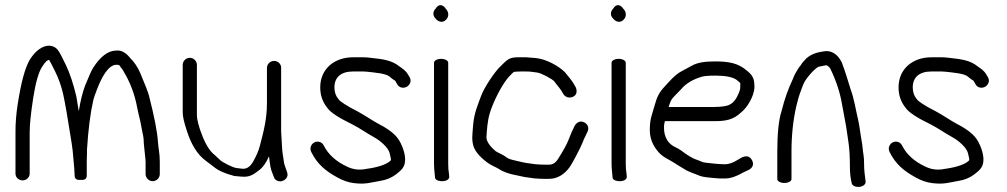

<svg xmlns="http://www.w3.org/2000/svg" viewBox="-20 -703 3901 744"><path d="M317 -107.8 317 -108.2V-122.1C321.8 -199.9 330.2 -265.6 341.8 -316.3C343.5 -323.3 348.7 -338.7 357.3 -360.5C373.4 -401.2 399 -452 431 -452C441.9 -452 441.9 -452 447.9 -442.2L448.7 -441L449.6 -440C452.5 -437.1 455.6 -432.9 458.5 -427.1L458.7 -426.7L458.9 -426.3C482.5 -387.6 501.2 -341.4 511.4 -287.2C516.7 -258.9 522.6 -242.3 527.8 -211.9C533.2 -180.5 537.2 -174 537.2 -148.5V-147.9L543.3 -88.1C543.9 -82.8 544.2 -78.9 544.2 -75.5V-28.5C544.2 -13.5 556.7 -1 571.7 -1C586.7 -1 599.2 -13.5 599.2 -28.5V-75.5C599.2 -108.2 593.8 -128.2 592.2 -151.3C589.6 -192.3 577.8 -252.6 557.1 -332.9C553.5 -346.8 542.5 -374.7 523.7 -419.4C514.1 -442.1 501.6 -461 483.8 -479C468.1 -498.5 450.2 -509.6 429.5 -507C398.2 -506.6 368.1 -482.9 341 -440.4C334.4 -430.1 324.7 -408.1 309.5 -370.7C299.5 -343.9 291.8 -312.2 285.3 -272.1C281.5 -295.3 277.3 -321.6 275.8 -329.2L275.8 -329.5L275.7 -329.8C264.2 -378.1 250.9 -418.4 235.5 -450.8C220.5 -482.4 210.6 -501.4 203.1 -510.6C195.1 -520.5 183.8 -525.2 171.2 -526L170.9 -526H170.7C143.4 -526 118.5 -506.5 97.1 -474.4L96.9 -474.1L96.7 -473.8C76.9 -441.6 61.5 -383 48.1 -296.3C42.7 -261.2 40 -226.3 40 -191.5V-30.1C40 -15.8 52.5 -4 67.5 -4C82.5 -4 95 -15.8 95 -30V-190.8C95 -219.4 99.5 -263.9 108.7 -323.6C117.9 -383 129.8 -423.1 142.1 -442.5C156.1 -465.9 165.6 -470.8 168.7 -470.5C170.8 -470.4 171.1 -469.8 171.2 -469.7C172.4 -467.9 181 -451.7 194.2 -425C207.7 -397.7 217.9 -368.6 224.9 -337.4C232 -306 242.9 -243 257.5 -149.3C260.8 -127.6 262.9 -109.7 263.7 -96C265 -73 268.4 -53.8 268.4 -37.5V-36.7L268.5 -36C269 -31.1 269.2 -26.6 269.2 -22.5C269.2 -2.9 288.8 -6 292.7 -6C296.6 -6 316.2 -2.9 316.2 -22.5V-79.5C316.2 -86.5 316.5 -96 317 -107.8Z M1014.4 -439.5V-303.5C1014.4 -242.3 1002 -195.2 987.1 -138.3C981.6 -117.3 972.8 -97.4 959 -73.4C946.6 -54.3 933.6 -47.3 917.1 -49.4C909.2 -50.4 902.3 -51.3 896.5 -51.9C881.9 -53.6 842.2 -73.8 833.1 -82.7C824 -91.6 816.8 -98.3 810.8 -103.4C795.2 -115.3 779.3 -138.8 764.6 -175.2C749.9 -211.9 743 -239.8 743 -257.5V-451.5C743 -466.5 730.5 -479 715.5 -479C700.5 -479 688 -466.5 688 -451.5V-267.7C688 -251.4 693.4 -228.5 703.5 -197.9C719.9 -145.1 743.6 -105.6 775.7 -81.3C782.4 -76.2 793.9 -67.5 810.1 -55.2C827.2 -41.1 852.9 -30.3 887.5 -21.2L888.4 -21L889.4 -20.9C896.6 -20.3 905.2 -19.5 915.2 -18.6C946.6 -15.6 961.6 -26.3 982 -42C998.7 -54.1 1010.5 -70.7 1022.3 -97.2C1025.2 -79.5 1025.6 -63.2 1030.9 -44.8L1031 -44.3L1040.8 -18.2C1044.1 -4.2 1059.5 1.6 1071.3 -0.9C1083.8 -3.6 1099.2 -16.4 1092.8 -34.6L1083.6 -61.6L1083.4 -62.1C1082 -65.2 1080.9 -69.3 1080.4 -74.4C1079 -86.8 1073.4 -114.9 1073.4 -125.8V-126.1L1069.4 -192.6V-440.9C1069.4 -455.2 1057 -467 1041.9 -467C1026.9 -467 1014.4 -454.5 1014.4 -439.5Z M1248.4 -284.9C1262.1 -265.7 1295.3 -245.5 1344.8 -221.2C1373.9 -206.6 1395.8 -189.9 1432.1 -169.7C1452.2 -158.6 1484.2 -132.1 1489.7 -110.1C1493 -96.9 1494.7 -88.3 1494.9 -85.8C1494.9 -84.8 1494.9 -84 1494.7 -81.8C1482.4 -68.4 1451.1 -55.6 1401.9 -48.9L1401.4 -48.8L1401 -48.8C1373.9 -42.9 1349.1 -45.7 1325.7 -56.9C1282.3 -77 1251.9 -104.4 1234.6 -139.1C1226.7 -154.9 1209.3 -157.2 1197.8 -151C1186.3 -144.9 1178.4 -129.5 1186.2 -113.9C1209.5 -67.3 1240.1 -41.1 1288.4 -14.8C1309.4 -3.1 1330.5 4.1 1352.5 6.7C1398.1 12 1414.4 4.4 1453.3 -2.1C1476.4 -5.6 1496.8 -13.9 1514 -27C1535.1 -43.1 1549.9 -55.3 1549.9 -85C1549.9 -112.3 1535.8 -146.5 1522.6 -165.3C1504.7 -190.9 1469.6 -211.4 1445.5 -223.7C1423 -235.8 1393 -256.5 1366.7 -270.8C1321.4 -293.4 1296.7 -311.2 1293 -317.1L1292.5 -318L1291.8 -318.7C1281.3 -330.8 1275.9 -345.5 1275.9 -364.5C1275.9 -403.4 1301.2 -426 1347.8 -426H1387.6C1392.7 -426 1397.8 -425.7 1402.9 -425.1C1433.7 -421.4 1475.4 -418.6 1489.6 -406.1C1497.9 -398.9 1504.4 -393.9 1511.4 -390.1C1511.5 -389.9 1512.3 -388.9 1513.4 -386.7L1518.4 -377.7C1526.7 -361.1 1545.4 -360.4 1556.6 -366.9C1567.1 -373 1576.5 -388.4 1567.2 -403.9L1561.2 -413.9C1550.9 -431.5 1538.7 -437.4 1528.2 -445.3C1498.9 -469.3 1463.5 -473.7 1425.3 -477.9L1407.7 -479.9C1401.4 -480.7 1394.7 -481 1387.6 -481H1347.8C1276.7 -481 1220.9 -436.9 1220.9 -364.5C1220.9 -334.4 1229.6 -308.4 1248.4 -284.9Z M1661.8 -460V-70C1661.8 -61.3 1662.2 -52.4 1663.1 -43.2L1665.9 -13.5L1665.9 -13C1669 -3.1 1686.3 0.3 1699 -1C1710.4 -2.4 1722.9 -8.4 1720.6 -20.8L1719.6 -31.3L1719.5 -31.9C1717.8 -40 1716.8 -52.9 1716.8 -70V-460C1716.8 -468.2 1704.3 -475 1689.3 -475C1674.2 -475 1661.8 -468.2 1661.8 -460ZM1668.2 -669.7C1657.9 -659.6 1655.5 -644.4 1666.8 -632.3C1676.5 -619.2 1694.6 -611.8 1708.6 -626.8C1722.7 -640.9 1717.1 -659.8 1707.2 -669.2C1698.1 -683.7 1680.9 -691.1 1668.2 -669.7Z M1986.8 -481C1971.6 -481 1959.2 -479 1949.6 -472.9C1941 -467.5 1931.4 -458.3 1918.3 -444.9C1895.7 -423.6 1855.5 -362.3 1844.5 -331.9C1833 -300.2 1817.4 -266.8 1813.4 -219.1C1811.1 -192.7 1810 -176.5 1810 -168.9C1810 -161.7 1810.8 -153.9 1812.2 -146.7C1816.3 -121.4 1836.2 -97.3 1867.7 -73.6C1884 -61.5 1900 -56.4 1913.3 -48.2C1930.1 -36.6 1954 -28.5 1987 -22.6C2000.3 -20.2 2010.9 -16.6 2028.3 -14.9L2047.7 -12.1L2048 -12C2062.4 -10.7 2076 -10 2088.7 -10H2108.2C2138.6 -10 2167.3 -26.5 2188.4 -56.7C2198.7 -71.6 2232.1 -134.9 2238.7 -153.4C2241.3 -160.9 2243.8 -166.6 2245.9 -170.3L2246.2 -170.7L2256.3 -192C2259.3 -198 2260.9 -205.6 2258.5 -213C2256 -220.3 2250.3 -225.3 2244.3 -228.6C2228.1 -237.5 2212.6 -227.9 2205.6 -213.1C2196.4 -193.6 2193.5 -188.7 2182.6 -160.1C2176.7 -144.6 2163 -119.4 2142.7 -87.4C2132.6 -71.7 2121.5 -65 2108.2 -65H2088.7C2076.8 -65 2064.8 -65.6 2053.7 -66.8L2033.4 -69.6C2024.3 -70.5 2014.8 -72.1 2003.3 -74.7L1975.7 -81.1C1961 -84.5 1950 -87.3 1942.5 -93.4C1930 -103.7 1912.4 -109.7 1901.2 -116.8C1876.1 -137.9 1865 -156.7 1865 -170.7C1865 -175.5 1865.3 -181.6 1866 -188.9C1869.5 -228.3 1871.4 -250.8 1887.1 -290.6C1903.9 -333.1 1931.2 -383.6 1954 -407.8C1962.7 -416.9 1968.9 -422.7 1971.1 -424.2C1972.8 -424.7 1982.4 -426 1996.8 -426H2018.4C2037.1 -426 2039.5 -424.5 2062 -421.8C2078.3 -419.9 2122.6 -395.2 2128 -387.4C2138.9 -371.7 2152.4 -359 2160.8 -342.2C2169 -325.6 2186.6 -320.5 2202.8 -329.3C2216.2 -336.6 2216.1 -352 2211.7 -363.1L2211.4 -363.9L2206.2 -373.2C2197.3 -390.4 2178.4 -410.9 2170.1 -422L2169.5 -422.7L2168.9 -423.3C2144.6 -447.6 2097.2 -473.8 2056.9 -478L2019.3 -481Z M2349.8 -460V-70C2349.8 -61.3 2350.2 -52.4 2351.1 -43.2L2353.9 -13.5L2353.9 -13C2357 -3.1 2374.3 0.3 2387 -1C2398.4 -2.4 2410.9 -8.4 2408.6 -20.8L2407.6 -31.3L2407.5 -31.9C2405.8 -40 2404.8 -52.9 2404.8 -70V-460C2404.8 -468.2 2392.3 -475 2377.3 -475C2362.2 -475 2349.8 -468.2 2349.8 -460ZM2356.2 -669.7C2345.9 -659.6 2343.5 -644.4 2354.8 -632.3C2364.5 -619.2 2382.6 -611.8 2396.6 -626.8C2410.7 -640.9 2405.1 -659.8 2395.2 -669.2C2386.1 -683.7 2368.9 -691.1 2356.2 -669.7Z M2582.2 -317C2584.6 -321.1 2596.9 -335.2 2618.8 -356.7C2637.5 -379 2664 -395.3 2700 -405.9C2707.9 -408.3 2726.4 -410 2753.6 -410C2788.5 -410 2823.5 -405.1 2839 -389.7C2851.8 -377.7 2848.4 -386.7 2848.4 -366C2848.4 -358.6 2847 -352 2843.8 -344.6C2833.5 -319 2821.6 -304.7 2808.9 -298.5L2808.3 -298.2L2807.8 -297.9C2799.6 -292.5 2778.8 -288.5 2746.4 -288.5L2570.9 -288.5C2573.9 -298.4 2577.5 -308.9 2582.2 -317ZM2746.4 -233.5C2793 -233.5 2821.6 -238.6 2852.7 -268.2C2874.6 -285.2 2903.4 -330.9 2903.4 -366.5C2903.4 -399.8 2896.3 -411.2 2874.1 -429.4C2840 -458.9 2803.5 -465 2749 -465C2710.5 -465 2681.5 -460.3 2661.4 -448.7C2648.5 -441.7 2635.8 -434.8 2623.2 -428.1C2594.8 -414 2571.1 -384.2 2554.6 -366.6C2533.8 -344.3 2525.6 -327.4 2515.7 -291.3C2506 -255.2 2498 -243.6 2498 -199C2498 -167.2 2509.7 -138.2 2532 -113.2C2550.9 -92.1 2573.9 -84.4 2590.5 -73.2C2606.2 -62.5 2620.3 -55.3 2634 -46.4C2649.4 -36.2 2677 -28.4 2690.4 -22.2C2701.8 -17 2725.5 -14.6 2767.3 -11.5L2767.6 -11.5H2790.5C2811.5 -11.5 2833.8 -19.7 2860.4 -34.8L2881.4 -44.8C2888.4 -48.3 2894.8 -53.6 2897.1 -62.2C2899 -69.5 2897.1 -76.7 2893.9 -82.5C2879.4 -109 2854.1 -93.9 2837.7 -83C2819.8 -72 2803.7 -66.5 2789.4 -66.5C2762.9 -66.5 2737.1 -70.3 2715.9 -72.4C2698.2 -74.2 2700.4 -77.4 2674.9 -85.8C2663.3 -89.7 2644.3 -101 2619.4 -119.8C2611.7 -125.2 2603.7 -129.7 2595.7 -133.4C2569.1 -145.5 2553 -172.1 2553 -207.5C2553 -220.3 2554.4 -225.4 2556.4 -233.5Z M3019.5 6C3034.5 6 3047 -0.8 3047 -9V-115C3047 -178.1 3053.2 -236.7 3065.5 -290.6C3076.7 -337.3 3080.8 -344 3092.6 -375.8C3100.8 -396.7 3132.5 -433.2 3150.2 -443.6C3154.6 -445.8 3166.3 -446.5 3181.5 -450.2C3184.1 -449.8 3190.3 -447.1 3197.1 -437.8C3221.2 -388.1 3235.6 -342 3242.7 -299.7C3245.6 -282.8 3249.1 -264 3253.2 -243.3C3262.5 -195.4 3259 -206.1 3267.6 -153C3271.4 -128.1 3273.4 -96.1 3273.4 -57C3273.4 -33.1 3275.5 -12.9 3280.4 6.7C3281.8 16.7 3295.8 22.1 3308.8 21.3C3322.8 20.3 3336.6 11.7 3334.1 -1.2C3331.8 -18.7 3328.4 -42.4 3328.4 -64.2C3328.4 -80.3 3327.8 -92.6 3326.2 -102C3322.6 -121.7 3322.9 -137.4 3318 -162.5C3312.8 -190.4 3311.2 -213.7 3304.6 -241.9C3295.9 -277.2 3289.9 -320.5 3276.6 -355.5C3265.8 -390.1 3256 -424.1 3241.3 -463L3241.1 -462.6L3240.9 -463C3226.3 -491.6 3203 -508.6 3174.4 -504.4C3148.8 -500.4 3126.9 -495.8 3105.3 -477.4C3094.1 -466.3 3087.5 -458.3 3082.9 -450.3C3079 -445.8 3075.5 -441.1 3072.4 -436C3065.5 -424 3059.8 -417 3052.7 -397.6C3035.6 -362 3020.4 -320.7 3008.5 -272.4C2997.5 -239 2992 -186.1 2992 -115V-9C2992 -0.8 3004.5 6 3019.5 6Z M3489.4 -284.9C3503.1 -265.7 3536.3 -245.5 3585.8 -221.2C3614.9 -206.6 3636.8 -189.9 3673.1 -169.7C3693.2 -158.6 3725.2 -132.1 3730.7 -110.1C3734 -96.9 3735.7 -88.3 3735.9 -85.8C3735.9 -84.8 3735.9 -84 3735.7 -81.8C3723.4 -68.4 3692.1 -55.6 3642.9 -48.9L3642.4 -48.8L3642 -48.8C3614.9 -42.9 3590.1 -45.7 3566.7 -56.9C3523.3 -77 3492.9 -104.4 3475.6 -139.1C3467.7 -154.9 3450.3 -157.2 3438.8 -151C3427.3 -144.9 3419.4 -129.5 3427.2 -113.9C3450.5 -67.3 3481.1 -41.1 3529.4 -14.8C3550.4 -3.1 3571.5 4.1 3593.5 6.7C3639.1 12 3655.4 4.4 3694.3 -2.1C3717.4 -5.6 3737.8 -13.9 3755 -27C3776.1 -43.1 3790.9 -55.3 3790.9 -85C3790.9 -112.3 3776.8 -146.5 3763.6 -165.3C3745.7 -190.9 3710.6 -211.4 3686.5 -223.7C3664 -235.8 3634 -256.5 3607.7 -270.8C3562.4 -293.4 3537.7 -311.2 3534 -317.1L3533.5 -318L3532.8 -318.7C3522.3 -330.8 3516.9 -345.5 3516.9 -364.5C3516.9 -403.4 3542.2 -426 3588.8 -426H3628.6C3633.7 -426 3638.8 -425.7 3643.9 -425.1C3674.7 -421.4 3716.4 -418.6 3730.6 -406.1C3738.9 -398.9 3745.4 -393.9 3752.4 -390.1C3752.5 -389.9 3753.3 -388.9 3754.4 -386.7L3759.4 -377.7C3767.7 -361.1 3786.4 -360.4 3797.6 -366.9C3808.1 -373 3817.5 -388.4 3808.2 -403.9L3802.2 -413.9C3791.9 -431.5 3779.7 -437.4 3769.2 -445.3C3739.9 -469.3 3704.5 -473.7 3666.3 -477.9L3648.7 -479.9C3642.4 -480.7 3635.7 -481 3628.6 -481H3588.8C3517.7 -481 3461.9 -436.9 3461.9 -364.5C3461.9 -334.4 3470.6 -308.4 3489.4 -284.9Z"/></svg>

Font: MewTooHand
Style: BdCond
Weight: 400
Designer: Mew Too, Robert Jablonski
Version: Version 0.77